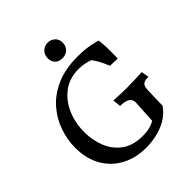

<svg xmlns="http://www.w3.org/2000/svg" viewBox="-223 -930 1086 1086"><g transform="rotate(-45 320.5 -386.5)"><path d="M316 21Q233 21 168.5 -13Q104 -47 67 -111Q30 -175 30 -263Q30 -326 51.5 -389Q73 -452 118 -504Q163 -556 234 -587.5Q305 -619 404 -619Q464 -619 505 -610Q546 -601 553 -598Q555 -585 556.5 -563Q558 -541 558 -509Q558 -491 558 -475.5Q558 -460 557 -450L497 -452Q486 -481 472.5 -506.5Q459 -532 444 -550Q427 -556 405.5 -560.5Q384 -565 359 -565Q285 -565 233.5 -526Q182 -487 155.5 -424.5Q129 -362 129 -289Q129 -224 152 -167Q175 -110 223.5 -75Q272 -40 348 -40Q379 -40 403 -46Q427 -52 446 -63L454 -203Q454 -251 377 -251L372 -300Q401 -298 427 -297Q453 -296 475 -296Q507 -296 539.5 -297.5Q572 -299 599 -300L607 -254H594Q579 -254 565.5 -245Q552 -236 551 -201L548 -82Q520 -42 480 -19.5Q440 3 397 12Q354 21 316 21ZM337 -672Q310 -672 294 -688Q278 -704 278 -730Q278 -759 296.5 -776.5Q315 -794 340 -794Q365 -794 383 -778Q401 -762 401 -734Q401 -706 383 -689Q365 -672 337 -672Z"/></g></svg>

Font: Maname
Style: Regular
Weight: 400
Designer: Pathum Egodawatta
Foundry: mooniak
Version: Version 1.000; ttfautohint (v1.8.4.7-5d5b)